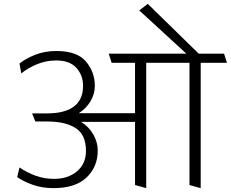

<svg xmlns="http://www.w3.org/2000/svg" viewBox="-20 -958 1195 994"><path d="M679 0V-327H400Q440 -302 463 -262Q486 -222 486 -179Q486 -94 428 -39Q370 16 257 16Q198 16 149 -1.5Q100 -19 69 -41L81 -91Q117 -66 162.5 -49Q208 -32 260 -32Q332 -32 378.5 -71Q425 -110 425 -177Q425 -261 371.5 -295Q318 -329 226 -329H163L146 -371H225Q315 -371 362.5 -406.5Q410 -442 410 -514Q410 -568 375.5 -606.5Q341 -645 271 -645Q220 -645 174 -626.5Q128 -608 90 -578L81 -629Q113 -655 162.5 -674.5Q212 -694 272 -694Q379 -694 425 -639.5Q471 -585 471 -513Q471 -472 449 -434.5Q427 -397 388 -372H679V-633H558L543 -680H945L701 -904L745 -938L1009 -680H1140L1155 -633H1019V16L961 0V-633H737V16Z"/></svg>

Font: Palanquin ExtraLight
Style: Regular
Weight: 275
Designer: Pria Ravichandran
Version: Version 1.001